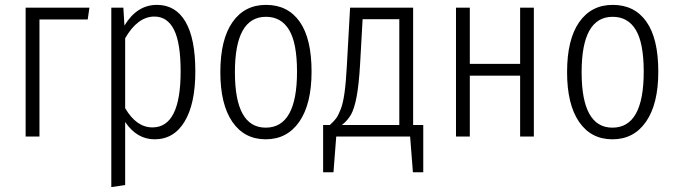

<svg xmlns="http://www.w3.org/2000/svg" viewBox="-20 -554 2742 779"><path d="M140.1 0H84V-522.9H342.8L335.9 -475.1H140.1Z M616.7 -534.2Q692.4 -534.2 732.4 -466.1Q772.5 -397.9 772.5 -264.2Q772.5 -132.8 729 -60.8Q685.5 11.2 607.4 11.2Q535.2 11.2 487.8 -59.1V196.8L431.6 205.1V-522.9H480.5L484.9 -450.2Q535.6 -534.2 616.7 -534.2ZM598.6 -37.1Q712.9 -37.1 712.9 -264.2Q712.9 -379.9 686 -433.3Q659.2 -486.8 606.4 -486.8Q538.6 -486.8 487.8 -398.9V-115.2Q533.2 -37.1 598.6 -37.1Z M1059.1 -534.2Q1147.9 -534.2 1196 -465.8Q1244.1 -397.5 1244.1 -263.2Q1244.1 -132.3 1194.6 -60.5Q1145 11.2 1058.1 11.2Q971.2 11.2 922.6 -59.8Q874 -130.9 874 -261.2Q874 -393.6 923.1 -463.9Q972.2 -534.2 1059.1 -534.2ZM1059.1 -485.8Q933.1 -485.8 933.1 -261.2Q933.1 -36.1 1058.1 -36.1Q1185.1 -36.1 1185.1 -263.2Q1185.1 -378.9 1153.1 -432.4Q1121.1 -485.8 1059.1 -485.8Z M1656.2 -46.9H1697.3V145H1655.3L1644 0H1344.2L1333 145H1291V-46.9H1318.4Q1334.5 -61.5 1343.5 -73.5Q1352.5 -85.4 1362.3 -110.6Q1372.1 -135.7 1377.9 -178.2Q1383.8 -220.7 1387.2 -286.1L1400.4 -522.9H1656.2ZM1600.1 -46.9V-476.1H1451.2L1440.9 -292Q1436 -209.5 1426.8 -161.1Q1417.5 -112.8 1404.3 -89.4Q1391.1 -65.9 1367.2 -46.9Z M2090.3 0V-247.1H1886.2V0H1830.1V-522.9H1886.2V-294.9H2090.3V-522.9H2146V0Z M2465.8 -534.2Q2554.7 -534.2 2602.8 -465.8Q2650.9 -397.5 2650.9 -263.2Q2650.9 -132.3 2601.3 -60.5Q2551.8 11.2 2464.8 11.2Q2377.9 11.2 2329.3 -59.8Q2280.8 -130.9 2280.8 -261.2Q2280.8 -393.6 2329.8 -463.9Q2378.9 -534.2 2465.8 -534.2ZM2465.8 -485.8Q2339.8 -485.8 2339.8 -261.2Q2339.8 -36.1 2464.8 -36.1Q2591.8 -36.1 2591.8 -263.2Q2591.8 -378.9 2559.8 -432.4Q2527.8 -485.8 2465.8 -485.8Z"/></svg>

Font: Fira Sans Compressed Light
Style: Regular
Weight: 300
Width: 1
Designer: Carrois Corporate & Edenspiekermann AG
Foundry: Carrois Corporate GbR & Edenspiekermann AG
Version: Version 4.203;PS 004.203;hotconv 1.0.88;makeotf.lib2.5.64775